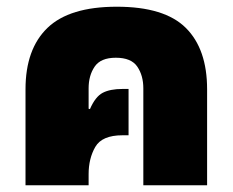

<svg xmlns="http://www.w3.org/2000/svg" viewBox="-20 -552 693 572"><path d="M56 0H244V-33Q244 -80 264 -114.5Q284 -149 345 -149H363V-287H345Q308 -287 286 -275.5Q264 -264 248 -227L244 -228V-289Q244 -327 262 -353.5Q280 -380 325 -380Q371 -380 389 -353.5Q407 -327 407 -289V0H597V-286Q597 -406 533.5 -469Q470 -532 328 -532Q187 -532 121.5 -469Q56 -406 56 -286Z"/></svg>

Font: Noto Sans Thai UI Black
Style: Regular
Weight: 900
Designer: Monotype Design Team
Foundry: Monotype Imaging Inc.
Version: Version 1.901